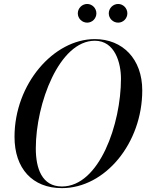

<svg xmlns="http://www.w3.org/2000/svg" viewBox="-20 -962 755 992"><path d="M542 -893C542 -866.5 564 -845 590.5 -845C616.5 -845 638 -866.5 638 -893C638 -919.5 616.5 -941.5 590.5 -941.5C564 -941.5 542 -919.5 542 -893ZM382 -893C382 -866.5 404 -845 430.5 -845C456.5 -845 478 -866.5 478 -893C478 -919.5 456.5 -941.5 430.5 -941.5C404 -941.5 382 -919.5 382 -893ZM300 10C523 10 715 -222 715 -495C715 -658 613 -760 470 -760C257 -760 55 -528 55 -255C55 -92 147 10 300 10ZM470 -751.5C574 -751.5 605 -637 605 -555C605 -323 494 1.5 300 1.5C196 1.5 165 -93 165 -195C165 -427 286 -751.5 470 -751.5Z"/></svg>

Font: Bodoni* 24pt
Style: Italic
Weight: 400
Italic angle: -13°
Version: Version 2.3